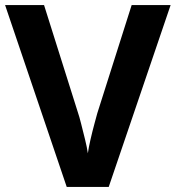

<svg xmlns="http://www.w3.org/2000/svg" viewBox="-20 -734 690 754"><path d="M650 -714 407 0H242L0 -714H153L287 -289Q291 -278 298.5 -248.5Q306 -219 314 -186.5Q322 -154 325 -132Q328 -154 335.5 -186.5Q343 -219 351 -248.5Q359 -278 362 -289L497 -714Z"/></svg>

Font: Noto Sans Medefaidrin
Style: Bold
Weight: 700
Designer: Dalton Maag Ltd
Foundry: Dalton Maag Ltd
Version: Version 1.002; ttfautohint (v1.8.4.7-5d5b)